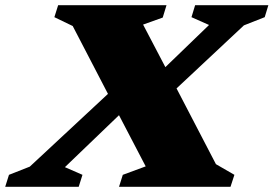

<svg xmlns="http://www.w3.org/2000/svg" viewBox="-79 -718 1052 738"><path d="M410.5 -306 170.5 -75.5 238 -46 223.5 0H-59L-44.5 -46L35.5 -77.5L374 -392.5L493 -398.5L724.5 -622L657 -652L671 -698H952.5L938.5 -652L858.5 -620.5L529.5 -312.5ZM481 -78.5 361 -308.5 347.5 -335 200.5 -618 130 -652 144.5 -698H561L546.5 -650.5L471 -623.5L570.5 -433.5L582.5 -411L751 -87L822 -46L807 0H378.5L393 -46Z"/></svg>

Font: Newsreader 9pt ExtraBold
Style: Italic
Weight: 800
Italic angle: -17°
Designer: Hugues Gentile
Foundry: Production Type
Version: Version 1.003